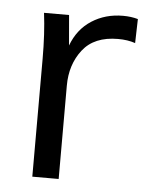

<svg xmlns="http://www.w3.org/2000/svg" viewBox="-43 -551 449 588"><g transform="rotate(5 181.0 -257.5)"><path d="M358 -509 356 -435Q333 -443 303 -443Q230 -443 194.5 -397.5Q159 -352 159 -287V0H78V-362Q78 -440 70 -503H147L155 -410Q174 -461 216 -488Q258 -515 312 -515Q337 -515 358 -509Z"/></g></svg>

Font: Muli-Regular
Style: Regular
Weight: 400
Version: Version 2.000